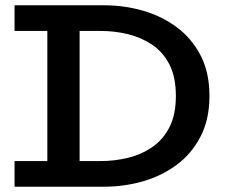

<svg xmlns="http://www.w3.org/2000/svg" viewBox="-20 -706 857 726"><path d="M35 0V-97H159V-589H35V-686H373Q450 -686 521 -665.5Q592 -645 648.5 -603Q705 -561 738.5 -496.5Q772 -432 772 -343Q772 -255 738.5 -190Q705 -125 648.5 -83Q592 -41 521 -20.5Q450 0 373 0ZM281 -97H361Q413 -97 463 -109Q513 -121 554.5 -149Q596 -177 620.5 -224.5Q645 -272 645 -343Q645 -415 620.5 -462.5Q596 -510 554.5 -537.5Q513 -565 463 -577Q413 -589 361 -589H281Z"/></svg>

Font: BioRhyme ExtraBold SemiBold
Style: Regular
Weight: 600
Version: Version 1.600;gftools[0.9.33]